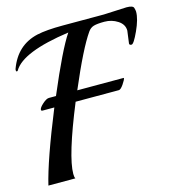

<svg xmlns="http://www.w3.org/2000/svg" viewBox="-105 -795 828 888"><g transform="rotate(-15 309.0 -351.5)"><path d="M471 -698 580 -703Q611 -703 614.5 -690.5Q618 -678 618 -672Q618 -637 593.5 -583.5Q569 -530 558.5 -530Q548 -530 548 -538L556 -598Q556 -628 527.5 -646.5Q499 -665 464 -665Q429 -665 412.5 -660Q396 -655 385 -639Q338 -572 261 -391H483L484 -390Q484 -383 470 -362.5Q456 -342 447 -342H240Q143 -106 143 -22Q143 -7 147 0H18Q45 -114 138 -342H83Q75 -342 75 -347Q75 -357 94 -374Q113 -391 125 -391H159Q244 -592 290 -660Q64 -628 19 -551Q18 -548 14 -548Q10 -548 10 -553.5Q10 -559 11 -561Q49 -665 150 -688Q196 -698 273 -698Z"/></g></svg>

Font: Playball
Style: Regular
Weight: 400
Designer: Robert E. Leuschke
Foundry: Robert E. Leuschke
Version: Version 1.001